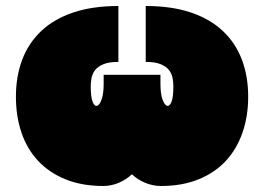

<svg xmlns="http://www.w3.org/2000/svg" viewBox="-20 -575 879 639"><path d="M514 -326V-296Q514 -264 520.5 -245Q527 -226 535.5 -223Q544 -220 550.5 -235.5Q557 -251 557 -288Q557 -300 554.5 -314.5Q552 -329 543 -341Q534 -353 515.5 -361Q497 -369 465 -369V-555Q551 -555 615 -533.5Q679 -512 721.5 -472Q764 -432 785 -376.5Q806 -321 806 -253Q806 -188 787 -133.5Q768 -79 731.5 -39.5Q695 0 640.5 22Q586 44 515 44Q489 44 463.5 33.5Q438 23 419 5Q400 23 375 33.5Q350 44 324 44Q253 44 198.5 22Q144 0 107 -39.5Q70 -79 51.5 -133.5Q33 -188 33 -253Q33 -321 54 -376.5Q75 -432 117.5 -472Q160 -512 224 -533.5Q288 -555 374 -555V-369Q342 -369 323.5 -361Q305 -353 296 -341Q287 -329 284.5 -314.5Q282 -300 282 -288Q282 -251 288.5 -235.5Q295 -220 303.5 -223Q312 -226 318.5 -245Q325 -264 325 -296V-326Z"/></svg>

Font: ChangwonDangamAsac Bold
Style: Regular
Weight: 700
Designer: Choi Chi-young, Lee Youngbeen, Kim Jungjin, Yoon Jihee, Han Dohee
Foundry: YoonDesign Inc.
Version: Version 1.010;Build 20210623